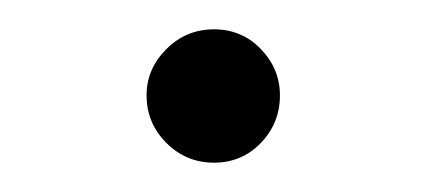

<svg xmlns="http://www.w3.org/2000/svg" viewBox="-20 -325 291 131"><path d="M126 -214Q107 -214 93.5 -227.5Q80 -241 80 -260Q80 -278 93.5 -291.5Q107 -305 126 -305Q145 -305 158 -291.5Q171 -278 171 -260Q171 -241 158 -227.5Q145 -214 126 -214Z"/></svg>

Font: Arima Thin Light
Style: Regular
Weight: 300
Version: Version 1.100